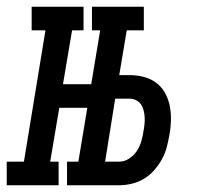

<svg xmlns="http://www.w3.org/2000/svg" viewBox="-67 -550 587 570"><path d="M206 -460V-530H360V-460ZM-47 0V-70H4L68 -460H27V-530H181V-460H147L120 -300H243L232 -230H109L82 -70H107V0ZM132 0V-70H286V0ZM154 0 242 -530H321L287 -327H318Q340 -327 360.5 -321.5Q381 -316 397 -304Q413 -292 423 -274Q433 -256 437 -235.5Q441 -215 440.5 -193Q440 -171 436 -150Q433 -132 428 -113Q423 -94 413.5 -77Q404 -60 390.5 -44.5Q377 -29 360 -19Q343 -9 324 -4.5Q305 0 286 0ZM245 -70H286Q302 -70 316 -79Q330 -88 339 -101.5Q348 -115 352.5 -130.5Q357 -146 359 -161Q361 -171 362 -181.5Q363 -192 362.5 -202Q362 -212 359.5 -222Q357 -232 351.5 -240Q346 -248 337 -252.5Q328 -257 318 -257H275Z"/></svg>

Font: Iosevka Curly Slab Oblique
Style: Regular
Weight: 400
Italic angle: -9°
Monospace: yes
Designer: Belleve Invis
Foundry: Belleve Invis
Version: Version 11.1.0; ttfautohint (v1.8.3)